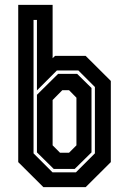

<svg xmlns="http://www.w3.org/2000/svg" viewBox="-20 -770 524 790"><path d="M158.5 0 55 -103V-750H196.5V-530.5L206.5 -540H332.5L436 -437V-103L332.5 0ZM196 -61H292.5L370.5 -139V-412L302.5 -480H214L132 -398V-688H118V-139ZM201 -75 132 -143V-380L219 -466H297.5L356.5 -408V-143L287.5 -75ZM227 -141.5H264L294.5 -172V-368L264 -399H236.5L196.5 -358.5V-172Z"/></svg>

Font: Tourney Condensed Regular
Style: Bold
Weight: 700
Width: 3
Designer: Tyler Finck
Foundry: Etcetera Type Co
Version: Version 1.010; ttfautohint (v1.8.3)